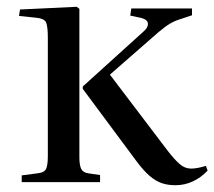

<svg xmlns="http://www.w3.org/2000/svg" viewBox="-20 -537 632 566"><path d="M497 9Q475 9 457 3Q439 -3 420.5 -19Q402 -35 380 -65L224 -275V-282L403 -444Q417 -456 416 -467.5Q415 -479 397 -484L364 -491L367 -512H546V-492L513 -481Q496 -476 481.5 -467.5Q467 -459 447 -442L304 -317L474 -93Q494 -67 509.5 -53.5Q525 -40 543 -40Q552 -40 563 -42Q574 -44 587 -48L592 -34Q572 -13 548 -2Q524 9 497 9ZM44 0V-20L90 -26Q110 -28 115.5 -38.5Q121 -49 121 -77V-426Q121 -460 115.5 -471.5Q110 -483 84 -485L36 -490L39 -509L206 -517L214 -511V-73Q214 -50 219.5 -39Q225 -28 241 -26L275 -21V0Z"/></svg>

Font: Literata 60pt
Style: Regular
Weight: 400
Designer: Latin by Veronika Burian and Jose Scaglione. Greek by Irene Vlachou. Cyrillic by Vera Evstafieva.
Foundry: TypeTogether
Version: Version 3.002